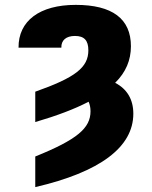

<svg xmlns="http://www.w3.org/2000/svg" viewBox="-20 -557 620 784"><path d="M124 -182.6V-58.6C212.4 -84.5 284.7 -111.8 341.8 -141.6C346.7 -130.9 349.6 -117.7 349.6 -102.5C349.6 -34.2 295.9 12.7 124 82V207C388.7 145.5 524.4 43.9 524.4 -92.8C524.4 -151.4 498.5 -193.8 450.2 -218.8C494.1 -262.2 514.6 -311.5 514.6 -368.2C514.6 -480.5 438.5 -537.1 289.1 -537.1C141.6 -537.1 54.7 -471.7 55.7 -362.3H230.5C229.5 -392.6 250 -410.2 286.1 -410.2C324.2 -410.2 340.8 -391.6 340.8 -351.6C340.8 -281.2 287.1 -240.2 124 -182.6Z"/></svg>

Font: Pretendard Black
Style: Regular
Weight: 900
Designer: Base glyphs from Inter by Rasmus Andersson; Hangeul glyphs from Noto Sans CJK(Source Han Sans) by Jang Soo-young and Kan
Foundry: Kil Hyung-jin
Version: Version 1.309;Glyphs 3.2 (3225)